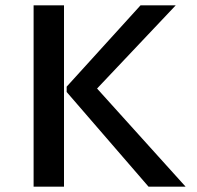

<svg xmlns="http://www.w3.org/2000/svg" viewBox="-20 -700 737 720"><path d="M106 -680H220V0H106ZM676 0H537L230 -355V-375L507 -680H639L344 -368Z"/></svg>

Font: Martel Sans SemiBold
Style: Regular
Weight: 600
Designer: Dan Reynolds and Mathieu Réguer
Foundry: Dan Reynolds and Mathieu Réguer
Version: Version 1.002; ttfautohint (v1.1) -l 5 -r 5 -G 72 -x 0 -D la